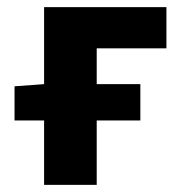

<svg xmlns="http://www.w3.org/2000/svg" viewBox="-20 -516 511 536"><path d="M20.6 -179.7V-275.1L103.1 -281.1H371.8V-179.7ZM103.1 0V-496H444.6V-381H250V0Z"/></svg>

Font: Source Sans 3
Style: Regular
Weight: 200
Designer: Paul D. Hunt
Foundry: Adobe
Version: Version 3.046;hotconv 1.0.118;makeotfexe 2.5.65603